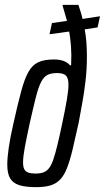

<svg xmlns="http://www.w3.org/2000/svg" viewBox="-20 -763 432 791"><path d="M129 8Q86 8 60 0Q34 -8 22 -28Q10 -48 10 -84Q10 -113 16 -154.5Q22 -196 35 -253Q53 -334 67 -386Q81 -438 97 -466.5Q113 -495 137.5 -506.5Q162 -518 202 -518Q226 -518 243 -511.5Q260 -505 269 -493L273 -495Q275 -539 272.5 -572Q270 -605 265 -633L184 -622L194 -668L256 -677Q252 -691 247.5 -706.5Q243 -722 238 -739V-743H303Q308 -728 312.5 -713.5Q317 -699 320 -685L392 -696L382 -650L329 -642Q334 -615 336 -587.5Q338 -560 338 -531Q338 -476 332 -426Q326 -376 318 -333.5Q310 -291 304 -257Q290 -193 279 -147Q268 -101 256 -70.5Q244 -40 227.5 -23Q211 -6 187.5 1Q164 8 129 8ZM126 -48Q145 -48 158 -52.5Q171 -57 181 -69Q191 -81 199 -104Q207 -127 216 -163.5Q225 -200 236 -253Q249 -314 255.5 -353Q262 -392 262 -413Q262 -432 257.5 -442.5Q253 -453 242.5 -457.5Q232 -462 214 -462Q190 -462 175 -454Q160 -446 149 -424.5Q138 -403 127.5 -361.5Q117 -320 102 -253Q89 -193 82 -155Q75 -117 75 -94Q75 -76 80 -66Q85 -56 96.5 -52Q108 -48 126 -48Z"/></svg>

Font: Saira UltraCondensed Medium
Style: Italic
Weight: 500
Width: 1
Italic angle: -12°
Designer: Hector Gatti with collaboration of the Omnibus-Type team
Foundry: Omnibus-Type
Version: Version 1.101